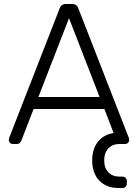

<svg xmlns="http://www.w3.org/2000/svg" viewBox="-20 -720 690 960"><path d="M441 82Q441 25 469.5 -11Q498 -47 548 -55L502 -175H148L86 -15Q84 -10 78.5 -5Q73 0 64 0H44Q36 0 30 -6Q24 -12 24 -20L26 -31L279 -680Q287 -700 308 -700H342Q363 -700 371 -680L624 -31L626 -20Q626 -12 620 -6Q614 0 606 0H577Q543 0 522 22Q501 44 501 82Q501 120 522 141.5Q543 163 577 163H592Q602 163 608 169Q614 175 614 185V198Q614 208 608 214Q602 220 592 220H573Q512 220 476.5 183Q441 146 441 82ZM478 -235 325 -629 172 -235Z"/></svg>

Font: Hezaedrus Light
Style: Regular
Weight: 300
Designer: Hubert & Fischer
Foundry: Hubert & Fischer
Version: Version 1.10;September 3, 2019;FontCreator 11.5.0.2425 64-bi